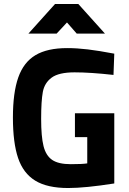

<svg xmlns="http://www.w3.org/2000/svg" viewBox="-20 -934 651 966"><path d="M45 -343Q45 -468 72 -544.5Q99 -621 158.5 -656.5Q218 -692 318 -692Q367 -692 421.5 -685.5Q476 -679 555 -664L551 -557Q435 -570 355 -570Q276 -570 240 -543.5Q204 -517 195.5 -471.5Q187 -426 187 -336Q187 -247 199 -199Q211 -151 242.5 -129.5Q274 -108 336 -108Q395 -108 419 -112V-244H357V-364H555V-11Q409 12 323 12Q218 12 157.5 -25Q97 -62 71 -139Q45 -216 45 -343ZM366 -765 317 -821 265 -765H123L257 -914H374L508 -765Z"/></svg>

Font: Cairo
Style: Bold
Weight: 700
Designer: Mohamed Gaber
Foundry: Kief Type Foundry
Version: Version 2.100